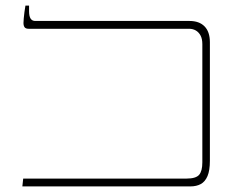

<svg xmlns="http://www.w3.org/2000/svg" viewBox="-20 -667 848 687"><path d="M60 0 63 -28H647Q681 -28 692.5 -41.5Q704 -55 704 -86V-509Q704 -528 697.5 -540Q691 -552 680.5 -558Q670 -564 657 -564H83Q72 -564 68 -569.5Q64 -575 64 -585Q64 -591 65 -601.5Q66 -612 67.5 -624Q69 -636 71 -647H84V-627Q84 -609 89.5 -600.5Q95 -592 106 -592H658Q693 -592 712 -572.5Q731 -553 731 -516V-92Q731 -57 722.5 -37Q714 -17 698.5 -8.5Q683 0 661 0Z"/></svg>

Font: Noto Serif Hebrew Thin
Style: Regular
Weight: 250
Version: Version 2.003